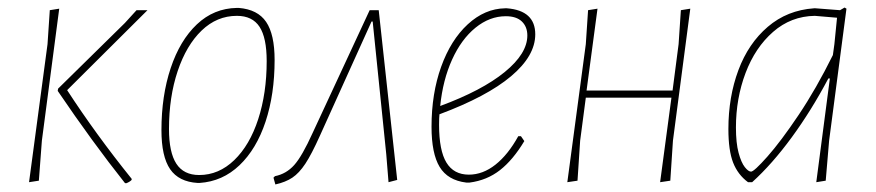

<svg xmlns="http://www.w3.org/2000/svg" viewBox="-20 -479 2322 509"><path d="M106 -362 112 -452 137 -456 91 -106 83 0 57 4ZM158 -240Q234 -123 329 -5V-2Q323 4 314 7L311 6Q226 -101 133 -238L134 -244L311 -418L342 -452H371Z M613 -458Q663 -454 685.5 -421Q708 -388 708 -320Q708 -229 684 -156.5Q660 -84 615 -41Q570 2 509 6H504Q454 3 431 -30.5Q408 -64 408 -134Q408 -225 432.5 -298.5Q457 -372 502 -414.5Q547 -457 608 -458ZM428 -137Q428 -75 447.5 -45Q467 -15 508 -15Q560 -15 601 -54.5Q642 -94 664.5 -163Q687 -232 687 -317Q687 -379 668 -408Q649 -437 608 -437Q555 -437 514.5 -398Q474 -359 451 -290.5Q428 -222 428 -137Z M1033 -2 1010 4 1004 -70 968 -422H965L828 -119Q806 -70 789.5 -45Q773 -20 755 -8Q737 4 710 10L705 -8L709 -12Q739 -18 760 -41.5Q781 -65 809 -127L960 -452H984Z M1361 -118 1370 -105Q1340 -55 1305.5 -28Q1271 -1 1225 5H1216Q1167 -1 1145.5 -36.5Q1124 -72 1124 -143Q1124 -231 1149.5 -302Q1175 -373 1220 -414.5Q1265 -456 1319 -457H1324Q1399 -451 1399 -388Q1399 -331 1335 -277Q1271 -223 1145 -176Q1144 -167 1144 -148Q1144 -80 1163.5 -48Q1183 -16 1223 -16Q1260 -16 1293.5 -42.5Q1327 -69 1354 -118ZM1147 -198Q1258 -239 1318 -288Q1378 -337 1378 -385Q1378 -408 1363.5 -422Q1349 -436 1321 -436Q1278 -436 1240.5 -405.5Q1203 -375 1178.5 -321Q1154 -267 1147 -198Z M1810 -456 1764 -106 1757 0 1730 4 1760 -220H1533L1518 -106L1511 0L1484 4L1533 -362L1539 -452L1564 -456L1535 -239H1763L1779 -362L1785 -452Z M2224 -456 2178 -106 2169 0 2144 4 2180 -271H2176Q2131 -186 2079 -115Q2027 -44 1974 4H1963Q1936 -16 1923.5 -48Q1911 -80 1911 -137Q1911 -222 1937.5 -293Q1964 -364 2015.5 -408Q2067 -452 2138 -457H2142L2207 -452L2219 -459ZM2188 -333 2192 -362 2199 -432 2140 -437Q2077 -436 2029.5 -394.5Q1982 -353 1956.5 -285.5Q1931 -218 1931 -141Q1931 -100 1938 -74Q1945 -48 1954.5 -36Q1964 -24 1971 -24Q1979 -24 2014.5 -64Q2050 -104 2097 -174Q2144 -244 2188 -333Z"/></svg>

Font: Luna Sans Thin
Style: Italic
Weight: 250
Italic angle: -7°
Designer: Juan Pablo del Peral
Foundry: Huerta Tipografica
Version: Version 2.001; ttfautohint (v1.5)